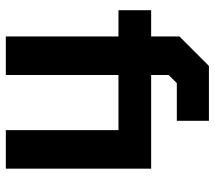

<svg xmlns="http://www.w3.org/2000/svg" viewBox="-59 -677 736 658"><g transform="rotate(90 309.0 -348.0)"><path d="M558 0H426V-386H237V0H105V-386H15V-498H105V-595L206 -696H394V-586H265L237 -558V-498H558Z"/></g></svg>

Font: Chakra Petch
Style: Bold
Weight: 700
Designer: Katatrad Aksorn Co.,Ltd.
Foundry: Cadson Demak Co.,Ltd.
Version: Version 1.000; ttfautohint (v1.6)